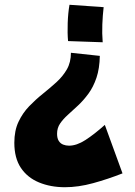

<svg xmlns="http://www.w3.org/2000/svg" viewBox="-20 -477 564 804"><path d="M277 -256 398 -243Q397 -190 384 -151.5Q371 -113 350.5 -85Q330 -57 307 -35.5Q284 -14 264 4Q244 22 231.5 40.5Q219 59 219 83Q219 102 226 113Q233 124 244.5 128.5Q256 133 269 133Q301 133 337.5 109.5Q374 86 419 46L493 249Q432 273 370 290Q308 307 252 307Q192 307 143.5 287Q95 267 67.5 226Q40 185 40 121Q40 70 57.5 33Q75 -4 102 -32Q129 -60 159 -84Q189 -108 216 -132.5Q243 -157 260 -186.5Q277 -216 277 -256ZM271 -457 414 -447Q410 -413 408.5 -375Q407 -337 410 -300L265 -305Q262 -338 263.5 -380.5Q265 -423 271 -457Z"/></svg>

Font: Marhey Light SemiBold
Style: Regular
Weight: 600
Version: Version 1.000